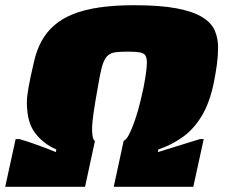

<svg xmlns="http://www.w3.org/2000/svg" viewBox="-29 -716 862 736"><path d="M-9 0 31 -183H45Q59 -179 73 -174.5Q87 -170 101 -165Q115 -160 128.5 -155Q142 -150 156.5 -144.5Q171 -139 185 -133L187 -143Q138 -164 106 -205.5Q74 -247 74 -323Q74 -344 80 -379Q86 -414 101 -478Q111 -523 130 -558Q149 -593 179 -619Q209 -645 251.5 -662Q294 -679 352 -687.5Q410 -696 484 -696Q585 -696 648 -684Q711 -672 746 -650.5Q781 -629 794 -599.5Q807 -570 807 -534Q807 -503 802.5 -469.5Q798 -436 791 -401Q775 -322 744 -271Q713 -220 670.5 -190Q628 -160 578 -143L576 -133Q592 -138 608.5 -143Q625 -148 641 -153Q657 -158 673 -163Q689 -168 705.5 -173Q722 -178 738 -183H752L712 0H407L445 -176Q456 -181 466 -201Q476 -221 485 -246Q494 -271 500.5 -294.5Q507 -318 510 -331Q523 -384 528.5 -420.5Q534 -457 534 -477Q534 -494 528.5 -503Q523 -512 507.5 -515Q492 -518 462 -518Q434 -518 416 -516Q398 -514 386.5 -505Q375 -496 367.5 -477Q360 -458 353.5 -423.5Q347 -389 338 -336Q333 -307 330 -286Q327 -265 325.5 -249Q324 -233 324 -219Q324 -203 326.5 -191Q329 -179 335 -176L297 0Z"/></svg>

Font: Saira Expanded Black
Style: Italic
Weight: 900
Width: 7
Italic angle: -12°
Designer: Hector Gatti with collaboration of the Omnibus-Type team
Foundry: Omnibus-Type
Version: Version 1.101